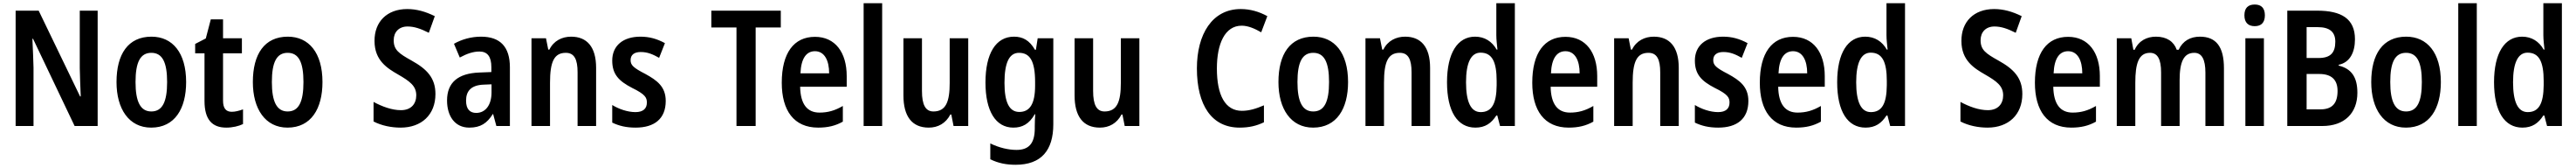

<svg xmlns="http://www.w3.org/2000/svg" viewBox="-20 -780 15984 1040"><path d="M586 0V-714H475V-358C476 -305 478 -255 481 -183H477L220 -714H77V0H188V-361C186 -414 185 -467 181 -540H185L443 0Z M1135 -272C1135 -454 1050 -553 920 -553C775 -553 703 -445 703 -272C703 -106 780 10 918 10C1065 10 1135 -108 1135 -272ZM821 -272C821 -394 850 -453 919 -453C988 -453 1017 -394 1017 -272C1017 -150 988 -90 919 -90C851 -90 821 -151 821 -272Z M1418 -88C1381 -88 1364 -111 1364 -157V-450H1481V-543H1364V-660H1288L1257 -542L1191 -508V-450H1249V-155C1249 -39 1297 10 1384 10C1423 10 1461 1 1488 -12V-103C1463 -94 1440 -88 1418 -88Z M1981 -272C1981 -454 1896 -553 1766 -553C1621 -553 1549 -445 1549 -272C1549 -106 1626 10 1764 10C1911 10 1981 -108 1981 -272ZM1667 -272C1667 -394 1696 -453 1765 -453C1834 -453 1863 -394 1863 -272C1863 -150 1834 -90 1765 -90C1697 -90 1667 -151 1667 -272Z M2682 -198C2682 -297 2630 -352 2534 -405C2455 -449 2423 -471 2423 -531C2423 -581 2455 -616 2509 -616C2550 -616 2589 -603 2641 -577L2678 -680C2619 -709 2564 -724 2507 -724C2381 -724 2303 -645 2304 -526C2304 -405 2384 -357 2450 -319C2523 -277 2563 -248 2563 -190C2563 -139 2533 -98 2468 -98C2412 -98 2352 -120 2298 -149V-28C2348 -2 2409 10 2466 10C2595 10 2682 -69 2682 -198Z M2965 -553C2905 -553 2846 -537 2797 -509L2833 -424C2878 -448 2916 -461 2955 -461C3005 -461 3029 -429 3029 -364V-334L2954 -331C2823 -326 2754 -270 2754 -158C2754 -62 2802 10 2892 10C2962 10 3002 -17 3038 -74H3040L3060 0H3144V-363C3144 -490 3084 -553 2965 -553ZM2981 -256 3030 -258V-208C3030 -128 2991 -81 2935 -81C2896 -81 2872 -104 2872 -157C2872 -217 2904 -253 2981 -256Z M3524 -553C3468 -553 3416 -528 3389 -473H3382L3368 -543H3278V0H3393V-268C3393 -397 3418 -453 3491 -453C3544 -453 3564 -412 3564 -332V0H3679V-360C3679 -490 3622 -553 3524 -553Z M4111 -155C4111 -243 4058 -282 3985 -322C3909 -361 3893 -377 3893 -408C3893 -440 3915 -458 3956 -458C4000 -458 4032 -443 4070 -422L4106 -513C4056 -540 4009 -553 3954 -553C3847 -553 3779 -498 3779 -405C3779 -319 3821 -278 3902 -236C3984 -196 3994 -176 3994 -145C3994 -108 3971 -86 3923 -86C3873 -86 3818 -106 3779 -130V-21C3821 -1 3865 10 3924 10C4041 10 4111 -45 4111 -155Z M4669 0V-610H4825V-714H4394V-610H4550V0Z M5037 -552C4906 -552 4831 -452 4831 -268C4831 -96 4906 10 5057 10C5116 10 5164 -1 5210 -27V-124C5160 -95 5117 -83 5065 -83C4988 -83 4947 -136 4945 -243H5234V-309C5234 -455 5163 -552 5037 -552ZM5037 -463C5096 -463 5125 -406 5125 -326H4947C4951 -421 4985 -463 5037 -463Z M5454 0V-760H5339V0Z M5988 -543H5873V-266C5873 -151 5850 -90 5772 -90C5723 -90 5701 -131 5701 -217V-543H5586V-189C5586 -61 5638 10 5743 10C5801 10 5849 -17 5877 -71H5883L5897 0H5988Z M6272 -553C6160 -553 6095 -450 6095 -269C6095 -93 6158 10 6268 10C6323 10 6366 -12 6401 -73H6404C6402 -50 6401 -20 6401 3V15C6401 110 6362 148 6288 148C6238 148 6181 135 6125 108V206C6174 230 6224 240 6282 240C6441 240 6516 151 6516 -11V-543H6419L6408 -472H6402C6368 -531 6326 -553 6272 -553ZM6303 -453C6371 -453 6403 -402 6403 -272V-250C6403 -135 6369 -87 6305 -87C6243 -87 6213 -146 6213 -267C6213 -391 6242 -453 6303 -453Z M7050 -543H6935V-266C6935 -151 6912 -90 6834 -90C6785 -90 6763 -131 6763 -217V-543H6648V-189C6648 -61 6700 10 6805 10C6863 10 6911 -17 6939 -71H6945L6959 0H7050Z M7685 -621C7725 -621 7766 -603 7806 -580L7844 -680C7793 -708 7738 -724 7679 -724C7502 -724 7407 -568 7407 -357C7407 -127 7500 10 7672 10C7731 10 7777 -1 7823 -23V-128C7774 -107 7732 -94 7686 -94C7583 -94 7531 -190 7531 -356C7531 -508 7580 -621 7685 -621Z M8345 -272C8345 -454 8260 -553 8130 -553C7985 -553 7913 -445 7913 -272C7913 -106 7990 10 8128 10C8275 10 8345 -108 8345 -272ZM8031 -272C8031 -394 8060 -453 8129 -453C8198 -453 8227 -394 8227 -272C8227 -150 8198 -90 8129 -90C8061 -90 8031 -151 8031 -272Z M8699 -553C8643 -553 8591 -528 8564 -473H8557L8543 -543H8453V0H8568V-268C8568 -397 8593 -453 8666 -453C8719 -453 8739 -412 8739 -332V0H8854V-360C8854 -490 8797 -553 8699 -553Z M9135 10C9196 10 9234 -17 9265 -65H9271L9288 0H9380V-760H9265V-562C9265 -534 9269 -504 9272 -473H9267C9238 -524 9192 -553 9133 -553C9025 -553 8959 -452 8959 -271C8959 -90 9024 10 9135 10ZM9168 -86C9107 -86 9077 -149 9077 -271C9077 -390 9107 -454 9167 -454C9239 -454 9267 -397 9267 -279V-252C9266 -139 9237 -86 9168 -86Z M9694 -552C9563 -552 9488 -452 9488 -268C9488 -96 9563 10 9714 10C9773 10 9821 -1 9867 -27V-124C9817 -95 9774 -83 9722 -83C9645 -83 9604 -136 9602 -243H9891V-309C9891 -455 9820 -552 9694 -552ZM9694 -463C9753 -463 9782 -406 9782 -326H9604C9608 -421 9642 -463 9694 -463Z M10242 -553C10186 -553 10134 -528 10107 -473H10100L10086 -543H9996V0H10111V-268C10111 -397 10136 -453 10209 -453C10262 -453 10282 -412 10282 -332V0H10397V-360C10397 -490 10340 -553 10242 -553Z M10829 -155C10829 -243 10776 -282 10703 -322C10627 -361 10611 -377 10611 -408C10611 -440 10633 -458 10674 -458C10718 -458 10750 -443 10788 -422L10824 -513C10774 -540 10727 -553 10672 -553C10565 -553 10497 -498 10497 -405C10497 -319 10539 -278 10620 -236C10702 -196 10712 -176 10712 -145C10712 -108 10689 -86 10641 -86C10591 -86 10536 -106 10497 -130V-21C10539 -1 10583 10 10642 10C10759 10 10829 -45 10829 -155Z M11106 -552C10975 -552 10900 -452 10900 -268C10900 -96 10975 10 11126 10C11185 10 11233 -1 11279 -27V-124C11229 -95 11186 -83 11134 -83C11057 -83 11016 -136 11014 -243H11303V-309C11303 -455 11232 -552 11106 -552ZM11106 -463C11165 -463 11194 -406 11194 -326H11016C11020 -421 11054 -463 11106 -463Z M11556 10C11617 10 11655 -17 11686 -65H11692L11709 0H11801V-760H11686V-562C11686 -534 11690 -504 11693 -473H11688C11659 -524 11613 -553 11554 -553C11446 -553 11380 -452 11380 -271C11380 -90 11445 10 11556 10ZM11589 -86C11528 -86 11498 -149 11498 -271C11498 -390 11528 -454 11588 -454C11660 -454 11688 -397 11688 -279V-252C11687 -139 11658 -86 11589 -86Z M12529 -198C12529 -297 12477 -352 12381 -405C12302 -449 12270 -471 12270 -531C12270 -581 12302 -616 12356 -616C12397 -616 12436 -603 12488 -577L12525 -680C12466 -709 12411 -724 12354 -724C12228 -724 12150 -645 12151 -526C12151 -405 12231 -357 12297 -319C12370 -277 12410 -248 12410 -190C12410 -139 12380 -98 12315 -98C12259 -98 12199 -120 12145 -149V-28C12195 -2 12256 10 12313 10C12442 10 12529 -69 12529 -198Z M12813 -552C12682 -552 12607 -452 12607 -268C12607 -96 12682 10 12833 10C12892 10 12940 -1 12986 -27V-124C12936 -95 12893 -83 12841 -83C12764 -83 12723 -136 12721 -243H13010V-309C13010 -455 12939 -552 12813 -552ZM12813 -463C12872 -463 12901 -406 12901 -326H12723C12727 -421 12761 -463 12813 -463Z M13631 -553C13573 -553 13525 -528 13499 -472H13487C13469 -523 13425 -553 13358 -553C13303 -553 13252 -529 13226 -472H13218L13205 -543H13115V0H13230V-268C13230 -385 13250 -453 13321 -453C13368 -453 13390 -414 13390 -332V0H13505V-284C13505 -396 13530 -453 13596 -453C13643 -453 13665 -412 13665 -330V0H13780V-358C13780 -491 13731 -553 13631 -553Z M13971 -752C13930 -752 13907 -731 13907 -685C13907 -640 13931 -618 13971 -618C14011 -618 14034 -640 14034 -685C14034 -730 14012 -752 13971 -752ZM14028 -543H13913V0H14028Z M14358 -714H14173V0H14391C14527 0 14608 -79 14608 -206C14608 -304 14570 -355 14492 -374V-379C14561 -393 14593 -455 14593 -537C14593 -665 14508 -714 14358 -714ZM14367 -421H14293V-612H14362C14435 -612 14471 -583 14471 -522C14471 -453 14441 -421 14367 -421ZM14293 -322H14372C14449 -322 14485 -285 14485 -217C14485 -142 14453 -103 14379 -103H14293Z M15126 -272C15126 -454 15041 -553 14911 -553C14766 -553 14694 -445 14694 -272C14694 -106 14771 10 14909 10C15056 10 15126 -108 15126 -272ZM14812 -272C14812 -394 14841 -453 14910 -453C14979 -453 15008 -394 15008 -272C15008 -150 14979 -90 14910 -90C14842 -90 14812 -151 14812 -272Z M15349 0V-760H15234V0Z M15632 10C15693 10 15731 -17 15762 -65H15768L15785 0H15877V-760H15762V-562C15762 -534 15766 -504 15769 -473H15764C15735 -524 15689 -553 15630 -553C15522 -553 15456 -452 15456 -271C15456 -90 15521 10 15632 10ZM15665 -86C15604 -86 15574 -149 15574 -271C15574 -390 15604 -454 15664 -454C15736 -454 15764 -397 15764 -279V-252C15763 -139 15734 -86 15665 -86Z"/></svg>

Font: Noto Sans Telugu Condensed SemiBold
Style: Regular
Weight: 600
Width: 3
Designer: Jelle Bosma - Monotype Design Team
Foundry: Monotype Imaging Inc.
Version: Version 2.005